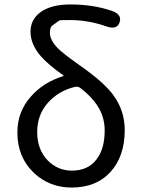

<svg xmlns="http://www.w3.org/2000/svg" viewBox="-20 -829 634 862"><path d="M301 13Q203 13 133 -52Q58 -123 58 -234Q58 -328 119 -396Q174 -459 263 -487Q268 -488 264 -491Q196 -539 163 -577Q117 -630 117 -687Q117 -740 160 -773Q208 -809 296 -809Q397 -809 480 -781Q529 -765 517 -729Q505 -693 456 -711Q376 -739 294 -739Q249 -739 246 -737Q225 -722 214.5 -714Q204 -706 204 -682Q204 -648 241 -611Q264 -588 332 -540L367 -515Q451 -453 488 -403Q540 -333 540 -245Q540 -128 476.5 -57.5Q413 13 301 13ZM303 -63Q375 -63 413 -113Q450 -160 450 -244Q450 -306 415 -358Q388 -398 342 -433Q331 -442 317 -439Q244 -422 195.5 -368Q147 -314 147 -236Q147 -158 194 -109Q239 -63 303 -63Z"/></svg>

Font: Resource Han Rounded JP
Style: Regular
Weight: 400
Designer: Cyano Hao (round all glyphs); Ryoko NISHIZUKA 西塚涼子 (kana, bopomofo & ideographs); Paul D. Hunt (Latin, Greek & Cyrillic)
Foundry: Cyano Hao
Version: 0.990